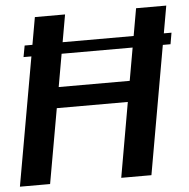

<svg xmlns="http://www.w3.org/2000/svg" viewBox="-56 -724 762 773"><g transform="rotate(-5 325.0 -337.5)"><path d="M53.5 -518.5H647.5L655.5 -564.5H62ZM-6.5 0H115.5L169 -302H456L403 0H525L644 -675H522L471 -386H184L235 -675H113Z"/></g></svg>

Font: Anybody UltraCondensed Thin Medium
Style: Italic
Weight: 500
Italic angle: -10°
Version: Version 1.111